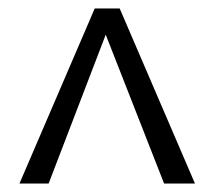

<svg xmlns="http://www.w3.org/2000/svg" viewBox="-20 -434 507 454"><path d="M441 0H368L230 -352L95 0H26L204 -414H263Z"/></svg>

Font: EauTestInfant
Style: Italic
Weight: 400
Italic angle: -12°
Designer: Christian Thalmann (Catharsis Fonts)
Version: Version 0.001;PS 000.001;hotconv 1.0.88;makeotf.lib2.5.64775